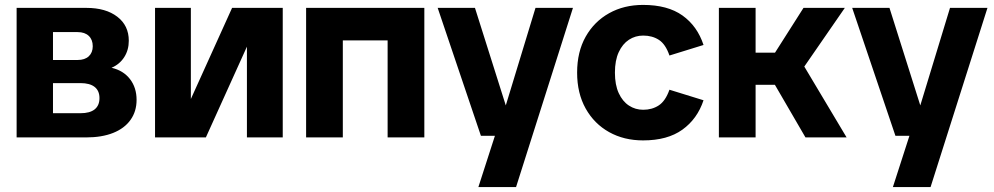

<svg xmlns="http://www.w3.org/2000/svg" viewBox="-20 -554 4007 774"><path d="M47 0V-522.2H328.5Q406.5 -522.2 452.8 -486.6Q499.2 -451 499.2 -389.9Q499.2 -352.2 480.7 -323.5Q462.3 -294.8 429.6 -280.8Q477.3 -269.8 503.9 -235.3Q530.6 -200.8 530.6 -151.4Q530.6 -104.8 506.1 -70.6Q481.7 -36.4 436.2 -18.2Q390.7 0 326.5 0ZM193.6 -97.6H304.3Q342.2 -97.6 361.6 -113.1Q381 -128.7 381 -158.5Q381 -188.1 361.6 -203.5Q342.2 -219 304.3 -219H193.6ZM193.6 -312.2H293.2Q321.8 -312.2 337.9 -327.1Q353.9 -342.1 353.9 -367.7Q353.9 -394 337.9 -409.3Q321.8 -424.6 293.2 -424.6H193.6Z M605 0V-522.2H749.4V-154.9L915.6 -522.2H1119.8V0H975.4V-365.9L809.9 0Z M1542.6 0V-522.2H1690.6V0ZM1214 0V-522.2H1362V0ZM1309.1 -391.1V-522.2H1594.3V-391.1Z M1908.5 200 1988.2 -47 2002 -73.4 2138.7 -522.2H2289.7L2060.4 200ZM1918.7 -6.5 1744.4 -522.2H1894.7L2022.8 -116.9H2065.1L2049.7 -6.5Z M2572.4 12Q2495.5 12 2435.6 -21.4Q2375.6 -54.8 2341 -116.4Q2306.5 -178.1 2306.5 -261.2Q2306.5 -345.1 2341 -406.2Q2375.6 -467.4 2435.6 -500.8Q2495.5 -534.2 2572.4 -534.2Q2671.5 -534.2 2731.3 -491.5Q2791.1 -448.8 2816.1 -372.7L2678.7 -330.2Q2663.2 -375.8 2636.3 -393.2Q2609.5 -410.6 2573 -410.6Q2541.1 -410.6 2515.4 -393.8Q2489.6 -376.9 2474.3 -343.8Q2458.9 -310.7 2458.9 -261.2Q2458.9 -211.8 2474.3 -178.5Q2489.6 -145.3 2515.4 -128.4Q2541.1 -111.5 2573 -111.5Q2608.8 -111.5 2635.6 -129.1Q2662.5 -146.6 2678.7 -192.3L2816.1 -149.8Q2791.1 -74.6 2730.9 -31.3Q2670.7 12 2572.4 12Z M3227.1 0 3064.7 -279.4 3219.1 -522.2H3385.7L3190.5 -239.6L3176.6 -362.3L3392.9 0ZM2878 0V-522.2H3026V0ZM2939.5 -212.1V-341.7H3140.7V-212.1Z M3579.5 200 3659.2 -47 3673 -73.4 3809.7 -522.2H3960.7L3731.4 200ZM3589.7 -6.5 3415.4 -522.2H3565.7L3693.8 -116.9H3736.1L3720.7 -6.5Z"/></svg>

Font: TikTok Sans Light
Style: Regular
Weight: 300
Version: Version 4.000